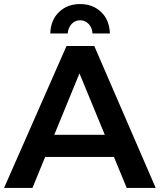

<svg xmlns="http://www.w3.org/2000/svg" viewBox="-21 -927 788 947"><path d="M307 -700H444L747 0H604L371 -565L139 0H-1ZM160 -262H577V-153H160ZM313 -762H227Q229 -828 270 -867.5Q311 -907 374 -907Q437 -907 478 -867.5Q519 -828 521 -762H435Q434 -790 416.5 -808.5Q399 -827 374 -827Q349 -827 332 -808.5Q315 -790 313 -762Z"/></svg>

Font: Alexandria Medium
Style: Regular
Weight: 500
Designer: Mohamed Gaber
Foundry: Kief Type Foundry
Version: Version 5.100